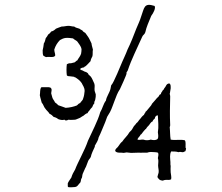

<svg xmlns="http://www.w3.org/2000/svg" viewBox="-20 -704 937 810"><path d="M762 -66C763 -69 765 -74 765 -78L763 -80C762 -91 765 -104 760 -112C741 -117 720 -111 700 -115C697 -132 698 -149 696 -168C697 -169 698 -173 698 -176C696 -217 697 -255 698 -297C698 -301 697 -304 696 -308C698 -314 698 -323 700 -331C700 -340 701 -349 694 -352C680 -351 681 -338 673 -332C673 -327 668 -325 666 -322C664 -316 659 -314 659 -308C658 -306 655 -305 653 -304L650 -298C647 -294 643 -292 640 -288L636 -283L621 -266C619 -259 613 -255 609 -249C604 -244 601 -238 595 -233C592 -233 594 -228 592 -227C590 -225 588 -224 588 -220C581 -215 576 -209 571 -202C565 -197 563 -189 555 -184C554 -181 550 -178 548 -175C544 -172 543 -167 541 -165C537 -157 532 -151 526 -146C518 -131 504 -120 496 -107C489 -102 485 -95 480 -88C476 -80 466 -78 466 -67C472 -59 481 -60 491 -60C495 -60 498 -59 502 -59C505 -59 511 -61 514 -61C520 -61 527 -59 533 -59C544 -59 555 -60 565 -60C572 -60 577 -59 583 -60H601C611 -64 622 -63 634 -62C638 -61 644 -62 647 -59C650 -52 647 -44 646 -37C650 -27 647 -16 647 -6C647 5 651 14 649 25C647 30 646 36 644 43C647 46 648 50 651 52C654 56 660 57 665 58C669 58 673 55 678 55C687 54 696 57 702 52C704 43 701 33 700 23C699 14 700 3 700 -4C700 -6 699 -8 699 -10V-20C698 -36 695 -52 702 -65C713 -65 724 -65 733 -62C738 -64 744 -63 749 -62C755 -61 757 -65 762 -66ZM153 -335C148 -325 150 -314 148 -302C148 -299 150 -297 150 -293L156 -271C163 -264 165 -252 171 -246C176 -238 184 -233 189 -224C196 -221 202 -216 206 -211C211 -210 218 -207 221 -205C224 -202 225 -202 227 -201C233 -199 242 -196 252 -199C255 -197 256 -195 260 -196C265 -196 266 -199 270 -199C279 -197 285 -199 296 -199C301 -199 306 -203 313 -205C320 -207 325 -213 331 -215C337 -219 341 -225 350 -227C350 -232 356 -235 358 -239C362 -244 365 -249 369 -252C371 -258 374 -264 378 -268C376 -276 382 -279 382 -285C384 -292 384 -299 384 -306C383 -311 380 -316 379 -323C378 -332 381 -343 378 -351C373 -361 369 -374 362 -382C359 -383 360 -386 357 -386C352 -389 353 -395 348 -397C344 -401 337 -401 333 -404C329 -408 320 -407 318 -413C322 -418 329 -419 335 -420C335 -422 337 -423 340 -424C348 -430 355 -439 362 -446C363 -455 367 -460 370 -467C372 -477 370 -485 372 -495C370 -504 367 -511 366 -521C361 -530 357 -542 350 -551L340 -565C336 -568 330 -570 328 -575C324 -578 318 -580 315 -583C306 -586 299 -587 293 -592C284 -592 277 -595 269 -595C260 -595 252 -592 240 -592C232 -589 225 -587 216 -583C211 -578 205 -573 196 -571C193 -566 189 -562 183 -558C181 -553 177 -548 173 -543C171 -535 169 -526 165 -521C164 -510 162 -501 160 -492C160 -483 160 -474 163 -469C167 -466 171 -465 174 -463C189 -466 208 -459 213 -470C213 -479 209 -485 209 -495C214 -511 222 -524 233 -535C240 -539 248 -543 257 -544C269 -545 279 -543 288 -542C294 -536 301 -534 306 -529C313 -518 322 -510 324 -496C324 -489 323 -484 322 -477C318 -465 311 -459 306 -449C301 -448 299 -443 295 -441L279 -437C271 -438 266 -435 262 -433C260 -419 260 -399 262 -386C265 -383 269 -382 277 -382L293 -380C293 -378 296 -378 297 -378C307 -372 318 -364 325 -353C329 -343 337 -336 337 -320C337 -315 335 -309 335 -304C334 -299 333 -294 331 -289C329 -279 321 -276 318 -269C311 -268 309 -262 304 -259C291 -254 275 -250 257 -249C247 -252 237 -257 226 -260C221 -265 217 -269 212 -272C209 -280 203 -285 201 -292C200 -298 197 -304 196 -310C196 -317 200 -325 196 -331C192 -338 181 -336 169 -336C164 -336 157 -337 153 -335ZM514 -395C511 -397 519 -405 519 -407C535 -455 557 -497 580 -549C583 -557 590 -558 593 -568C598 -591 607 -610 618 -637C628 -650 638 -671 632 -679C586 -694 589 -670 575 -633C570 -616 562 -600 555 -583C545 -556 530 -519 518 -495L512 -480C506 -467 502 -456 496 -444C490 -431 460 -354 449 -344L446 -329C442 -312 429 -296 427 -280C415 -264 413 -247 403 -231C393 -194 367 -146 351 -110C339 -73 307 -17 297 11C290 22 284 34 281 45C276 53 270 60 266 69C267 84 261 87 281 86C302 85 303 86 315 70C323 64 320 56 323 50C328 45 326 36 329 29C354 -29 330 33 352 -25C355 -32 360 -35 363 -42C366 -56 373 -70 380 -85C381 -87 379 -87 380 -89C386 -100 395 -113 396 -124C406 -144 414 -166 424 -189L432 -211C435 -217 441 -225 444 -231C453 -248 457 -264 463 -278C470 -296 475 -312 486 -328C486 -328 516 -392 514 -395ZM646 -146C647 -137 650 -123 644 -117C638 -112 626 -112 616 -115C607 -112 595 -111 585 -115C576 -116 568 -112 560 -115C562 -125 570 -127 573 -136C576 -136 576 -139 578 -140C582 -146 585 -149 589 -154C590 -155 592 -156 593 -159H595C597 -162 601 -169 605 -172C612 -178 614 -188 624 -192C625 -198 629 -200 633 -204C634 -212 639 -218 646 -217C647 -192 650 -169 646 -146Z"/></svg>

Font: FuturaRener
Style: Light
Weight: 300
Designer: BSozoo
Foundry: BSozoo
Version: Version 1.0